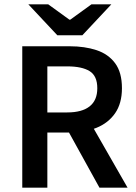

<svg xmlns="http://www.w3.org/2000/svg" viewBox="-20 -868 631 888"><path d="M83 0V-654H303Q372 -654 426.5 -636Q481 -618 512.5 -575.5Q544 -533 544 -460Q544 -390 512.5 -344.5Q481 -299 426.5 -277Q372 -255 303 -255H199V0ZM199 -348H291Q359 -348 394.5 -376Q430 -404 430 -460Q430 -517 394.5 -539Q359 -561 291 -561H199ZM440 0 282 -286 366 -356 570 0ZM245 -705 111 -848H203L301 -777H305L403 -848H495L361 -705Z"/></svg>

Font: Mada SemiBold
Style: Regular
Weight: 600
Designer: Khaled Hosny
Version: Version 1.5